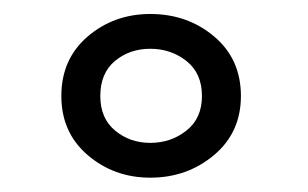

<svg xmlns="http://www.w3.org/2000/svg" viewBox="-20 -760 436 272"><path d="M192.9 -508.3Q141.6 -508.3 104.2 -540.3Q66.9 -572.3 66.9 -624Q66.9 -676.3 104.2 -708.3Q141.6 -740.2 192.9 -740.2Q245.6 -740.2 283.4 -708.3Q321.3 -676.3 321.3 -624Q321.3 -572.3 283.2 -540.3Q245.1 -508.3 192.9 -508.3ZM192.9 -557.6Q222.2 -557.6 244.1 -575Q266.1 -592.3 266.1 -624Q266.1 -656.2 244.1 -673.6Q222.2 -690.9 192.9 -690.9Q163.6 -690.9 142.8 -673.6Q122.1 -656.2 122.1 -624Q122.1 -592.3 143.1 -575Q164.1 -557.6 192.9 -557.6Z"/></svg>

Font: Epilogue SemiBold
Style: Regular
Weight: 600
Designer: Tyler Finck
Foundry: Etcetera Type Co
Version: Version 2.112